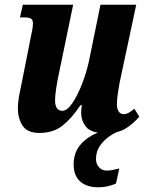

<svg xmlns="http://www.w3.org/2000/svg" viewBox="-20 -556 623 816"><path d="M430 10Q368 10 346.5 -16Q325 -42 325 -78Q325 -93 328 -109H322Q284 -52 245 -21.5Q206 9 147 9Q96 9 76 -22Q56 -53 56 -95Q56 -121 62 -153Q68 -185 74 -212L109 -389Q114 -413 117 -428.5Q120 -444 120 -457Q120 -471 112 -476.5Q104 -482 84 -482H65L77 -536H291L229 -237Q223 -209 218.5 -179Q214 -149 214 -128Q214 -109 221.5 -97Q229 -85 245 -85Q265 -85 287 -117Q309 -149 328 -197.5Q347 -246 358 -296L407 -536H559L488 -203Q484 -180 480.5 -157Q477 -134 477 -112Q477 -93 484.5 -82Q492 -71 505 -71Q517 -71 527.5 -77Q538 -83 551 -94L572 -60Q550 -34 517.5 -12Q485 10 430 10ZM398 240Q348 240 320.5 215Q293 190 293 143Q293 88 328 52Q363 16 418 0H490Q471 6 447 22Q423 38 405.5 62.5Q388 87 388 120Q388 141 401 155Q414 169 433 169Q445 169 458 166.5Q471 164 487 160L473 224Q437 240 398 240Z"/></svg>

Font: Noto Serif ExtraCondensed ExtraBold
Style: Italic
Weight: 800
Width: 2
Italic angle: -12°
Designer: Monotype Design Team
Foundry: Monotype Imaging Inc.
Version: Version 2.013